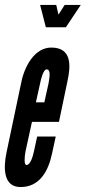

<svg xmlns="http://www.w3.org/2000/svg" viewBox="-26 -747 346 775"><path d="M240 -637 300 -727H235L210 -688L201 -727H136L159 -637ZM124 -196 111 -136C107 -117 97 -81 81 -81C70 -81 73 -114 77 -136L103 -255H212L246 -418C260 -481 265 -555 181 -555C114 -555 73 -480 60 -415L0 -130C-13 -67 -12 8 57 8C134 8 169 -56 184 -127L199 -196ZM136 -411C139 -427 149 -467 162 -467C179 -467 175 -438 170 -411L153 -334H119Z"/></svg>

Font: League Gothic Condensed Italic
Style: Regular
Weight: 400
Width: 3
Designer: Tyler Finck
Foundry: The League of Moveable Type
Version: Version 1.001;PS 001.001;hotconv 1.0.56;makeotf.lib2.0.21325